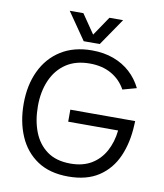

<svg xmlns="http://www.w3.org/2000/svg" viewBox="-95 -945 889 1038"><g transform="rotate(10 350.0 -426.0)"><path d="M655 -342Q655 -332 654 -322Q650 -224 616.5 -147.5Q583 -71 517 -27.5Q451 16 350 16Q248 16 180.5 -29Q113 -74 79 -152.5Q45 -231 45 -331Q45 -432 82 -510.5Q119 -589 189.5 -633.5Q260 -678 360 -678Q425 -678 478 -658.5Q531 -639 570 -603.5Q609 -568 633 -519L557 -498Q529 -549 479 -577.5Q429 -606 360 -606Q283 -606 230.5 -571Q178 -536 150.5 -473.5Q123 -411 123 -331Q123 -252 147 -190Q171 -128 221 -91.5Q271 -55 350 -55Q417 -55 464 -83Q511 -111 538.5 -161Q566 -211 573 -276H299V-342ZM394 -719H306L203 -868H278L350 -763L421 -868H496Z"/></g></svg>

Font: Nata Sans
Style: Regular
Weight: 400
Designer: Daniel Uzquiano Cruz
Version: Version 1.001